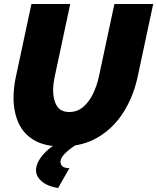

<svg xmlns="http://www.w3.org/2000/svg" viewBox="-20 -730 790 965"><path d="M291 6Q204 6 150.5 -26Q97 -58 72.5 -113.5Q48 -169 48 -238Q48 -290 60 -345L138 -710H333L255 -345Q251 -326 249 -308.5Q247 -291 247 -274Q247 -228 266 -197.5Q285 -167 328 -167Q368 -167 398 -192.5Q428 -218 447.5 -258.5Q467 -299 477 -345L555 -710H750L672 -345Q651 -246 601 -166.5Q551 -87 473.5 -40.5Q396 6 291 6ZM161 126Q161 90 195 49Q229 8 293 -24H357L359 0Q325 22 304.5 43.5Q284 65 284 83Q284 97 294 106Q304 115 329 115L272 215Q220 207 190.5 182Q161 157 161 126Z"/></svg>

Font: Raleway Black
Style: Italic
Weight: 900
Italic angle: -12°
Designer: Matt McInerney, Pablo Impallari, Rodrigo Fuenzalida
Foundry: Matt McInerney, Pablo Impallari, Rodrigo Fuenzalida
Version: Version 4.101;RELEASE